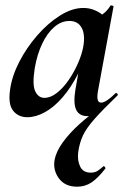

<svg xmlns="http://www.w3.org/2000/svg" viewBox="-20 -429 487 724"><path d="M271 275Q225 275 202 243.5Q179 212 186 173Q192 142 217 107.5Q242 73 279 39.5Q316 6 357 -21L340 1Q333 5 326.5 7Q320 9 311 9Q279 9 267.5 -14.5Q256 -38 264 -89L275 -152Q248 -99 216 -62Q184 -25 149.5 -6Q115 13 83 13Q49 13 29.5 -11.5Q10 -36 18 -91Q25 -142 52.5 -195.5Q80 -249 120.5 -295.5Q161 -342 206.5 -370.5Q252 -399 294 -399Q317 -399 336 -391Q355 -383 365 -374Q374 -380 382 -388.5Q390 -397 396 -407Q398 -410 403.5 -408Q409 -406 408 -404L350 -89Q341 -42 361 -42Q371 -42 385 -51.5Q399 -61 415 -77Q418 -80 422 -76Q426 -72 423 -69Q367 -15 336.5 19.5Q306 54 293 81.5Q280 109 275 144Q271 175 282 198.5Q293 222 322 222Q339 222 350 214Q361 206 370 198Q372 196 375.5 200.5Q379 205 377 207Q349 243 325 259Q301 275 271 275ZM147 -60Q171 -60 195 -79Q219 -98 239.5 -128Q260 -158 274.5 -191.5Q289 -225 294 -253Q302 -298 288 -324Q274 -350 242 -350Q211 -350 184.5 -327Q158 -304 139 -264Q120 -224 111 -172Q101 -109 113 -84.5Q125 -60 147 -60Z"/></svg>

Font: Cormorant
Style: Bold Italic
Weight: 700
Italic angle: -10°
Designer: Christian Thalmann (Catharsis Fonts)
Foundry: Catharsis Fonts
Version: Version 4.000